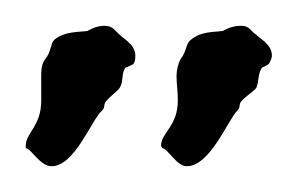

<svg xmlns="http://www.w3.org/2000/svg" viewBox="-20 -538 231 149"><path d="M84 -489C85 -491 85 -493 85 -495C85 -504 74 -509 73 -511C69 -514 68 -518 61 -518C54 -518 48 -514 48 -514C42 -513 30 -514 22 -507C19 -504 20 -498 15 -492C12 -488 12 -483 12 -479C12 -473 12 -467 12 -460C12 -440 0 -435 0 -425C0 -424 0 -423 0 -423C4 -423 11 -409 20 -409C38 -409 51 -445 59 -452C62 -455 60 -456 62 -459C65 -463 71 -467 73 -470C76 -475 74 -480 77 -485C77 -486 83 -487 84 -489ZM189 -489C190 -491 191 -493 191 -495C191 -504 180 -509 179 -511C174 -514 174 -518 167 -518C159 -518 153 -514 153 -514C147 -513 136 -514 128 -507C124 -504 125 -498 120 -492C118 -488 117 -483 117 -479C117 -473 118 -467 118 -460C118 -440 105 -435 105 -425C105 -424 106 -423 106 -423C110 -423 117 -409 125 -409C143 -409 157 -445 164 -452C167 -455 165 -456 167 -459C170 -463 177 -467 179 -470C181 -475 180 -480 183 -485C183 -486 188 -487 189 -489Z"/></svg>

Font: Jim Nightshade
Style: Regular
Weight: 400
Designer: Astigmatic (AOETI)
Foundry: Astigmatic (AOETI)
Version: Version 1.000